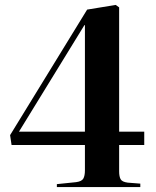

<svg xmlns="http://www.w3.org/2000/svg" viewBox="-20 -760 633 780"><path d="M211 0V-12L289 -20Q312 -23 318.5 -34.5Q325 -46 325 -68V-171H27L21 -211L334 -721L450 -740L464 -730V-225H566V-171H464V-64Q464 -43 470 -32Q476 -21 499 -18L550 -14V0ZM57 -225H325V-658H323Z"/></svg>

Font: Literata 72pt SemiBold
Style: Regular
Weight: 600
Designer: Latin by Veronika Burian and Jose Scaglione. Greek by Irene Vlachou. Cyrillic by Vera Evstafieva.
Foundry: TypeTogether
Version: Version 3.002